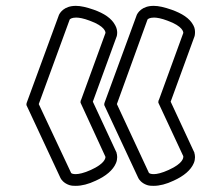

<svg xmlns="http://www.w3.org/2000/svg" viewBox="-20 -576 737 639"><path d="M492.5 3.5C482.7 3.5 478.5 1.9 475.6 -0.7L369 -229.6L471 -511.1C472.2 -512.5 477.3 -517.5 492.5 -517.5C502.4 -517.5 517.2 -514.9 537.2 -507.3C589.9 -488.4 590 -468.5 590 -467V-466.2L509.2 -244.4C508.1 -242.8 507 -240.3 507 -237V-236.4V-234.2L590 -56.2V-54C590 -50.9 589.8 -32.2 541.3 -10.4C518.4 0.1 501.8 3.5 492.5 3.5ZM627 -66.5V-67.8L548 -237.6L628 -456.8V-458C628.4 -459.7 629 -462.8 629 -467V-467.7C629 -472.8 629 -482.3 623.4 -492C611.1 -515.4 585.7 -531.4 550.7 -543.8C527 -552 507.9 -556.5 491.5 -556.5C451.5 -556.5 438.4 -532.8 435.3 -526.6C399.4 -429.2 363.8 -331.7 328 -234.2C327.5 -232.8 327 -230.9 327 -229V-228.4V-226.2L440.3 16.5C442.2 20.7 450.6 33.5 469.5 39.9C477.3 42.4 484.1 42.5 490.7 42.5C490.9 42.5 491.2 42.5 491.5 42.5C510.9 42.5 533.5 36.9 557.8 25.3C592.2 9.7 615.2 -9.9 625 -33.2C627.8 -39.7 629 -47 629 -53C629 -59.4 627.8 -63.7 627 -66.5ZM232.5 3.5C222.9 3.5 219.3 1.9 216.8 -0.2L109 -229.6L212 -511.1C213.1 -512.5 218.3 -517.5 233.5 -517.5C243.4 -517.5 258.2 -514.9 278.2 -507.3C330.9 -488.4 331 -468.5 331 -467V-466.2L250.2 -244.4C249.1 -242.8 248 -240.3 248 -237V-236.5V-234.3L330.5 -55.1C330.7 -54.5 330.9 -54 331 -53.6C330.9 -49.5 328.9 -31.4 282.3 -10.4C259.5 0.1 241.8 3.5 232.5 3.5ZM368 -66.5V-67.8L289 -237.6L369 -456.8V-458C369.4 -459.7 370 -462.8 370 -467C370 -473.6 368.7 -482.7 363.4 -492C351.2 -515.1 326.8 -531.4 291.7 -543.8C268 -552 248.9 -556.5 232.5 -556.5C192.5 -556.5 179.4 -532.8 176.3 -526.6C140.4 -429.2 104.8 -331.7 69 -234.2C68.5 -232.8 68 -230.9 68 -229V-228.4V-226.2L181.3 16.5C183.2 20.7 191.6 33.5 210.5 39.9C218.3 42.4 225.1 42.5 231.7 42.5C231.9 42.5 232.2 42.5 232.5 42.5C251.9 42.5 274.5 36.9 298.8 25.3C333.2 9.7 356.2 -9.9 366 -33.2C368.8 -39.7 370 -47 370 -53C370 -59.4 368.8 -63.7 368 -66.5Z"/></svg>

Font: Platiipus Bold
Style: Bold
Weight: 400
Version: Version 001.000